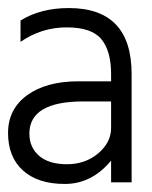

<svg xmlns="http://www.w3.org/2000/svg" viewBox="-20 -845 377 477"><path d="M256 -446Q208 -388 141 -388Q74 -388 37 -421.5Q0 -455 0 -514.5Q0 -574 47.5 -608.5Q95 -643 175 -643H256V-661Q256 -718 232 -747.5Q208 -777 145.5 -777Q83 -777 31 -741V-794Q81 -825 151 -825Q307 -825 307 -661V-392H256ZM256 -527V-593H187Q53 -593 53 -513Q53 -479 77 -458Q101 -437 146.5 -437Q192 -437 224 -464Q256 -491 256 -527Z"/></svg>

Font: Hind Colombo Light
Style: Regular
Weight: 300
Designer: Jyotish Sonowal, Aditi Pimprikar
Foundry: Indian Type Foundry
Version: Version 1.000;PS 1.0;hotconv 1.0.86;makeotf.lib2.5.63406; tt